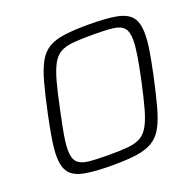

<svg xmlns="http://www.w3.org/2000/svg" viewBox="-124 -825 978 962"><g transform="rotate(-20 365.0 -344.0)"><path d="M318 8Q224 8 169 -2.5Q114 -13 91 -43Q68 -73 68 -131Q68 -168 76.5 -221Q85 -274 100 -345Q120 -438 137 -501Q154 -564 175.5 -603Q197 -642 230 -662Q263 -682 315 -689Q367 -696 444 -696Q538 -696 593 -685.5Q648 -675 671.5 -645Q695 -615 695 -556Q695 -517 686.5 -465.5Q678 -414 663 -343Q643 -251 626 -188.5Q609 -126 587.5 -87Q566 -48 532.5 -27.5Q499 -7 447.5 0.5Q396 8 318 8ZM318 -47Q378 -47 418 -50.5Q458 -54 484.5 -68Q511 -82 529.5 -113.5Q548 -145 563.5 -200.5Q579 -256 598 -344Q613 -415 621 -464.5Q629 -514 629 -547Q629 -592 611 -612Q593 -632 552.5 -636.5Q512 -641 444 -641Q384 -641 343.5 -637.5Q303 -634 276.5 -620Q250 -606 232 -574.5Q214 -543 198.5 -487.5Q183 -432 165 -344Q155 -297 147.5 -259Q140 -221 136 -192Q132 -163 132 -140Q132 -96 150.5 -76Q169 -56 210 -51.5Q251 -47 318 -47Z"/></g></svg>

Font: Saira Thin Light
Style: Italic
Weight: 300
Italic angle: -12°
Version: Version 1.101